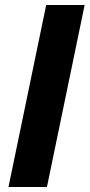

<svg xmlns="http://www.w3.org/2000/svg" viewBox="-20 -749 359 769"><path d="M14 0 165 -729H319L168 0Z"/></svg>

Font: Mona Sans ExtraLight
Style: Bold Italic
Weight: 700
Italic angle: -11.6951°
Version: Version 2.000